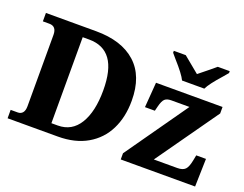

<svg xmlns="http://www.w3.org/2000/svg" viewBox="-117 -994 1554 1223"><g transform="rotate(20 660.0 -383.0)"><path d="M24 -57H72Q93 -57 105 -71.5Q117 -86 117 -116V-599Q117 -657 68 -657H24V-714H364Q538 -714 633.5 -628Q729 -542 729 -375Q729 -264 687 -179.5Q645 -95 563 -47.5Q481 0 364 0H24ZM340 -66Q435 -66 485.5 -148.5Q536 -231 536 -375Q536 -514 487 -581.5Q438 -649 341 -649H297V-66ZM791 -42 1088 -464H965Q936 -464 921.5 -451Q907 -438 897 -398L889 -366H822L835 -536H1286V-492L989 -72H1148Q1185 -72 1201.5 -89Q1218 -106 1227 -153L1234 -189H1300L1295 0H791ZM900 -720 872 -753V-766H953Q988 -736 1061 -677Q1146 -745 1170 -766H1251V-753L1223 -720Q1154 -643 1137 -606H986Q969 -643 900 -720Z"/></g></svg>

Font: Noto Serif ExtraBold
Style: Regular
Weight: 800
Designer: Monotype Design Team
Foundry: Monotype Imaging Inc.
Version: Version 1.001